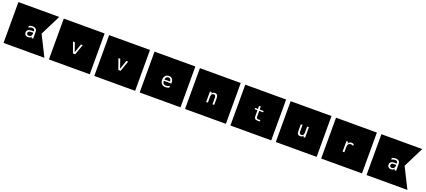

<svg xmlns="http://www.w3.org/2000/svg" viewBox="89 -2332 8611 3883"><g transform="rotate(20 4394.5 -390.5)"><path d="M509.8 -349.6H544.9V-341.8Q544.4 -303.7 526.9 -282.2Q509.3 -260.7 478.5 -260.7Q456.5 -260.7 444.1 -272.2Q431.6 -283.7 431.6 -304.2Q431.6 -327.1 448.2 -338.4Q464.8 -349.6 497.6 -349.6ZM582 -365.2Q582 -395 578.9 -409.9Q575.7 -424.8 567.9 -435.1Q555.7 -451.7 535.6 -460Q515.6 -468.3 487.8 -468.3Q469.7 -468.3 450.7 -464.4Q431.6 -460.4 411.1 -452.1V-415Q429.7 -425.3 449.2 -430.9Q468.8 -436.5 487.8 -436.5Q517.1 -436.5 530.8 -424.3Q544.4 -412.1 544.9 -384.8V-378.9H494.6Q445.3 -378.9 419.9 -359.1Q394.5 -339.4 394.5 -301.8Q394.5 -269 415 -249.5Q435.5 -230 470.7 -230Q496.6 -230 514.6 -239.5Q532.7 -249 544.9 -269.5V-235.8H582ZM927.7 -830.1 708 -390.6 927.7 48.8H48.8V-830.1Z M1904.3 -830.1V48.8H1025.4V-830.1ZM1360.4 -457.5 1441.4 -230.5H1489.3L1569.8 -457.5H1531.2L1465.3 -267.1L1398.9 -457.5Z M2880.9 -830.1V48.8H2002V-830.1ZM2336.9 -457.5 2418 -230.5H2465.8L2546.4 -457.5H2507.8L2441.9 -267.1L2375.5 -457.5Z M3857.4 -830.1V48.8H2978.5V-830.1ZM3518.1 -358.4Q3518.1 -409.2 3493.2 -438.7Q3468.3 -468.3 3424.8 -468.3Q3376 -468.3 3346.9 -435.8Q3317.9 -403.3 3317.9 -349.1Q3317.9 -293.5 3347.7 -261.7Q3377.4 -230 3430.2 -230Q3448.7 -230 3468.5 -234.4Q3488.3 -238.8 3509.3 -247.1V-284.7Q3487.3 -272.9 3468 -267.1Q3448.7 -261.2 3430.7 -261.2Q3395.5 -261.2 3376 -281.5Q3356.4 -301.8 3356.4 -339.4V-340.3H3518.1ZM3481 -369.6 3358.4 -369.1Q3361.3 -400.9 3378.9 -418.7Q3396.5 -436.5 3422.9 -436.5Q3450.7 -436.5 3465.3 -419.4Q3480 -402.3 3481 -369.6Z M4834 -830.1V48.8H3955.1V-830.1ZM4481.4 -370.6Q4481.4 -417 4464.4 -439.7Q4447.3 -462.4 4412.6 -462.4Q4389.2 -462.4 4372.3 -452.4Q4355.5 -442.4 4345.2 -422.9V-457H4308.1V-230H4345.2V-357.9Q4345.2 -393.1 4359.4 -411.4Q4373.5 -429.7 4399.4 -429.7Q4422.4 -429.7 4433.1 -415.3Q4443.8 -400.9 4443.8 -370.6V-230H4481.4Z M5810.5 -830.1V48.8H4931.6V-830.1ZM5377.9 -521.5H5340.3V-457H5279.8V-427.7H5340.3V-304.7Q5340.3 -263.7 5357.7 -246.8Q5375 -230 5416.5 -230H5462.4V-259.8H5420.4Q5397 -259.8 5387.5 -269.5Q5377.9 -279.3 5377.9 -304.7V-427.7H5462.4V-457H5377.9Z M6787.1 -830.1V48.8H5908.2V-830.1ZM6261.2 -321.8Q6261.2 -275.4 6278.1 -252.7Q6294.9 -230 6330.1 -230Q6353 -230 6370.1 -240Q6387.2 -250 6397 -270V-235.8H6434.6V-462.4H6397V-334Q6397 -299.3 6383.1 -280.8Q6369.1 -262.2 6342.8 -262.2Q6320.3 -262.2 6309.3 -276.6Q6298.3 -291 6298.3 -321.8V-462.4H6261.2Z M7763.7 -830.1V48.8H6884.8V-830.1ZM7404.8 -410.2V-448.2Q7393.6 -455.1 7381.8 -458.7Q7370.1 -462.4 7356 -462.4Q7329.6 -462.4 7310.3 -449.5Q7291 -436.5 7281.7 -412.1V-457H7244.1V-230H7281.7V-342.8Q7281.7 -383.8 7300 -405.8Q7318.4 -427.7 7353 -427.7Q7368.2 -427.7 7380.6 -423.6Q7393.1 -419.4 7404.8 -410.2Z M8322.3 -349.6H8357.4V-341.8Q8356.9 -303.7 8339.4 -282.2Q8321.8 -260.7 8291 -260.7Q8269 -260.7 8256.6 -272.2Q8244.1 -283.7 8244.1 -304.2Q8244.1 -327.1 8260.7 -338.4Q8277.3 -349.6 8310.1 -349.6ZM8394.5 -365.2Q8394.5 -395 8391.4 -409.9Q8388.2 -424.8 8380.4 -435.1Q8368.2 -451.7 8348.1 -460Q8328.1 -468.3 8300.3 -468.3Q8282.2 -468.3 8263.2 -464.4Q8244.1 -460.4 8223.6 -452.1V-415Q8242.2 -425.3 8261.7 -430.9Q8281.2 -436.5 8300.3 -436.5Q8329.6 -436.5 8343.3 -424.3Q8356.9 -412.1 8357.4 -384.8V-378.9H8307.1Q8257.8 -378.9 8232.4 -359.1Q8207 -339.4 8207 -301.8Q8207 -269 8227.5 -249.5Q8248 -230 8283.2 -230Q8309.1 -230 8327.1 -239.5Q8345.2 -249 8357.4 -269.5V-235.8H8394.5ZM8740.2 -830.1 8520.5 -390.6 8740.2 48.8H7861.3V-830.1Z"/></g></svg>

Font: BabelStone Maritime
Style: Regular
Weight: 400
Designer: Andrew West
Foundry: BabelStone
Version: Version 0.001;February 23, 2018